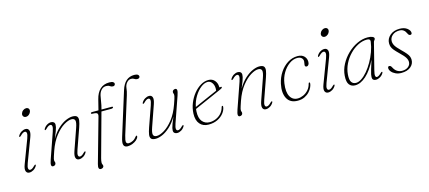

<svg xmlns="http://www.w3.org/2000/svg" viewBox="-63 -1308 4618 2068"><g transform="rotate(-15 2246.5 -274.0)"><path d="M228 -582.5Q210 -582.5 200.2 -595.8Q190.5 -609 195.5 -627Q201 -646.5 217.5 -659.2Q234 -672 252 -672Q271 -672 280.2 -659.2Q289.5 -646.5 284 -627Q279 -609 263 -595.8Q247 -582.5 228 -582.5ZM117.5 -97.5Q101.5 -55 105.8 -37.2Q110 -19.5 125.5 -19.5Q135.5 -19.5 147.2 -26.2Q159 -33 175.5 -50Q187 -61.5 193 -59Q199 -56.5 192.5 -44.5Q178.5 -20.5 155.8 -6.8Q133 7 110 7Q82.5 7 72.8 -17.5Q63 -42 82 -92L180.5 -352.5Q196.5 -395.5 192.5 -413Q188.5 -430.5 172.5 -430.5Q163 -430.5 151 -423.8Q139 -417 122.5 -400Q111 -388.5 105 -391Q99 -393.5 105.5 -405.5Q119.5 -429.5 142.2 -443.2Q165 -457 188 -457Q215.5 -457 225.2 -432.8Q235 -408.5 216 -358Z M389.5 -391Q383.5 -393.5 390 -405.5Q404 -429.5 426.8 -443.2Q449.5 -457 472.5 -457Q490.5 -457 502.2 -447.5Q514 -438 514 -418.5Q514 -407 510.5 -391.2Q507 -375.5 497 -348.2Q487 -321 467.5 -275Q507.5 -342 552.2 -382Q597 -422 638.8 -439.5Q680.5 -457 711 -457Q749 -457 762.2 -441.2Q775.5 -425.5 771 -395.2Q766.5 -365 751 -321L672 -97Q656.5 -54 660.5 -36.5Q664.5 -19 680 -19Q690 -19 701.8 -25.8Q713.5 -32.5 730 -49.5Q741.5 -61 747.5 -58.5Q753.5 -56 747 -44Q733 -20 710.2 -6.2Q687.5 7.5 664.5 7.5Q637 7.5 628 -16.8Q619 -41 636.5 -91.5L718 -325Q739.5 -386 732 -408.2Q724.5 -430.5 692.5 -430.5Q658 -430.5 608.5 -400.5Q559 -370.5 509.8 -308.2Q460.5 -246 426.5 -149Q414.5 -113.5 408.5 -94.8Q402.5 -76 400.8 -67.2Q399 -58.5 399 -53Q399 -42 402 -36.2Q405 -30.5 405 -21Q405 -8 395.5 -0.2Q386 7.5 373 7.5Q357 7.5 354 -9.2Q351 -26 366.5 -70L465 -352.5Q480 -395.5 476.5 -413Q473 -430.5 457 -430.5Q447.5 -430.5 435.5 -423.8Q423.5 -417 407 -400Q395.5 -388.5 389.5 -391Z M913.5 -438.5Q913.5 -448 927.5 -448H1000L1029 -563.5Q1046.5 -634 1086.2 -671.2Q1126 -708.5 1189 -708.5Q1219 -708.5 1231.5 -700.2Q1244 -692 1244 -681.5Q1244 -671 1237.5 -664Q1231 -657 1219 -657Q1201 -657 1186.5 -668.2Q1172 -679.5 1146.5 -679.5Q1114.5 -679.5 1092.8 -656.2Q1071 -633 1063 -596Q1056.5 -565 1051 -528.5Q1045.5 -492 1037.5 -463L1033.5 -448H1151.5Q1160.5 -448 1160.5 -440.5Q1160.5 -435 1153.5 -431.5Q1146.5 -428 1136.5 -428H1028L894.5 57Q891 71 888.8 82.8Q886.5 94.5 886.5 105.5Q886.5 118 891 125.8Q895.5 133.5 895.5 143.5Q895.5 154.5 885.5 161.8Q875.5 169 862.5 169Q846.5 169 841 155Q835.5 141 844.5 108.5L983 -383.5Q990 -407.5 980.2 -418.5Q970.5 -429.5 927.5 -429.5Q913.5 -429.5 913.5 -438.5ZM1469.5 -717Q1496.5 -717 1508.8 -708.5Q1521 -700 1521 -689Q1521 -679 1514 -672Q1507 -665 1492 -665Q1474.5 -665 1461.2 -675Q1448 -685 1426 -685Q1399.5 -685 1378.8 -661.2Q1358 -637.5 1354 -605.5Q1351 -582.5 1347.8 -565.2Q1344.5 -548 1337.5 -526.5L1209 -113.5Q1192 -57.5 1197.5 -39.5Q1203 -21.5 1225.5 -21.5Q1247.5 -21.5 1271.8 -34.2Q1296 -47 1313.5 -71Q1319 -78.5 1324 -78.5Q1333 -78.5 1330 -66.5Q1325.5 -48 1305.8 -31Q1286 -14 1259 -3.2Q1232 7.5 1204.5 7.5Q1172 7.5 1162 -16.8Q1152 -41 1171.5 -103L1322.5 -587Q1343.5 -654 1380 -685.5Q1416.5 -717 1469.5 -717Z M1840.5 -58.5Q1846.5 -56 1840 -44Q1826 -20 1803.2 -6.2Q1780.5 7.5 1757.5 7.5Q1739.5 7.5 1727.8 -2Q1716 -11.5 1716 -31Q1716 -42.5 1719.5 -58.2Q1723 -74 1733 -101.2Q1743 -128.5 1762.5 -174.5Q1722.5 -107.5 1677.8 -67.5Q1633 -27.5 1591.5 -10Q1550 7.5 1519 7.5Q1481 7.5 1467.8 -8.2Q1454.5 -24 1459 -54.2Q1463.5 -84.5 1479 -128.5L1558 -352.5Q1573.5 -395.5 1569.8 -413Q1566 -430.5 1550 -430.5Q1540.5 -430.5 1528.5 -423.8Q1516.5 -417 1500 -400Q1488.5 -388.5 1482.5 -391Q1476.5 -393.5 1483 -405.5Q1497 -429.5 1519.8 -443.2Q1542.5 -457 1565.5 -457Q1593 -457 1602 -432.8Q1611 -408.5 1593.5 -358L1512 -124.5Q1490.5 -63.5 1498 -41.2Q1505.5 -19 1537.5 -19Q1572 -19 1621.5 -49Q1671 -79 1720.5 -141.5Q1770 -204 1803.5 -300.5Q1816 -336 1821.8 -354.8Q1827.5 -373.5 1829.2 -382.2Q1831 -391 1831 -396.5Q1831 -408 1828 -413.5Q1825 -419 1825 -428.5Q1825 -441.5 1834.5 -449.2Q1844 -457 1857 -457Q1873 -457 1876 -440.5Q1879 -424 1863.5 -379.5L1765 -97Q1750 -54 1753.8 -36.5Q1757.5 -19 1773 -19Q1783 -19 1794.8 -25.8Q1806.5 -32.5 1823 -49.5Q1834.5 -61 1840.5 -58.5Z M2307.5 -136.5Q2303 -101 2277.2 -67.8Q2251.5 -34.5 2208.2 -13.5Q2165 7.5 2107.5 7.5Q2045.5 7.5 2010.8 -33.5Q1976 -74.5 1979 -148.5Q1981.5 -208.5 2003.8 -263.8Q2026 -319 2061.5 -362.8Q2097 -406.5 2140 -432Q2183 -457.5 2227 -457.5Q2270.5 -457.5 2296 -427.5Q2321.5 -397.5 2321.5 -357.5Q2321.5 -346 2334 -350Q2347.5 -354.5 2347.5 -344Q2347.5 -339.5 2342.8 -335.5Q2338 -331.5 2323.5 -325Q2305 -317 2273.2 -302.8Q2241.5 -288.5 2203.8 -272Q2166 -255.5 2129.2 -239.2Q2092.5 -223 2063 -210Q2033.5 -197 2019 -190.5Q2017 -177.5 2016.5 -164.5Q2012.5 -89 2043.5 -51.8Q2074.5 -14.5 2126 -14.5Q2160.5 -14.5 2194.5 -28.5Q2228.5 -42.5 2254.5 -70.2Q2280.5 -98 2291 -139Q2293.5 -149.5 2300.5 -149.5Q2309 -149.5 2307.5 -136.5ZM2214 -439.5Q2177.5 -439.5 2138 -408.8Q2098.5 -378 2066.8 -326.2Q2035 -274.5 2022.5 -211.5Q2041 -220 2073.2 -234Q2105.5 -248 2143.2 -264.8Q2181 -281.5 2217 -297.2Q2253 -313 2279.5 -324.5Q2281 -333 2281 -348.5Q2281 -387 2262 -413.2Q2243 -439.5 2214 -439.5Z M2472 -391Q2466 -393.5 2472.5 -405.5Q2486.5 -429.5 2509.2 -443.2Q2532 -457 2555 -457Q2573 -457 2584.8 -447.5Q2596.5 -438 2596.5 -418.5Q2596.5 -407 2593 -391.2Q2589.5 -375.5 2579.5 -348.2Q2569.5 -321 2550 -275Q2590 -342 2634.8 -382Q2679.5 -422 2721.2 -439.5Q2763 -457 2793.5 -457Q2831.5 -457 2844.8 -441.2Q2858 -425.5 2853.5 -395.2Q2849 -365 2833.5 -321L2754.5 -97Q2739 -54 2743 -36.5Q2747 -19 2762.5 -19Q2772.5 -19 2784.2 -25.8Q2796 -32.5 2812.5 -49.5Q2824 -61 2830 -58.5Q2836 -56 2829.5 -44Q2815.5 -20 2792.8 -6.2Q2770 7.5 2747 7.5Q2719.5 7.5 2710.5 -16.8Q2701.5 -41 2719 -91.5L2800.5 -325Q2822 -386 2814.5 -408.2Q2807 -430.5 2775 -430.5Q2740.5 -430.5 2691 -400.5Q2641.5 -370.5 2592.2 -308.2Q2543 -246 2509 -149Q2497 -113.5 2491 -94.8Q2485 -76 2483.2 -67.2Q2481.5 -58.5 2481.5 -53Q2481.5 -42 2484.5 -36.2Q2487.5 -30.5 2487.5 -21Q2487.5 -8 2478 -0.2Q2468.5 7.5 2455.5 7.5Q2439.5 7.5 2436.5 -9.2Q2433.5 -26 2449 -70L2547.5 -352.5Q2562.5 -395.5 2559 -413Q2555.5 -430.5 2539.5 -430.5Q2530 -430.5 2518 -423.8Q2506 -417 2489.5 -400Q2478 -388.5 2472 -391Z M3212.5 -439Q3167 -439 3123.8 -408Q3080.5 -377 3049.5 -325Q3018.5 -273 3009.5 -209.5Q2996 -115 3024 -65.2Q3052 -15.5 3109 -16Q3139.5 -16.5 3170.8 -30.5Q3202 -44.5 3226.8 -72Q3251.5 -99.5 3261.5 -140Q3264 -150.5 3271 -150.5Q3278 -150.5 3278 -141Q3278 -123 3267 -98Q3256 -73 3234 -48.8Q3212 -24.5 3179 -8.5Q3146 7.5 3102 7.5Q3018 7.5 2984.5 -54.5Q2951 -116.5 2972 -215.5Q2986.5 -283 3022.8 -337.8Q3059 -392.5 3110.5 -425Q3162 -457.5 3221 -457.5Q3268.5 -457.5 3293.8 -431.8Q3319 -406 3319 -369.5Q3319 -347 3310.2 -335.5Q3301.5 -324 3289.5 -324Q3270.5 -324 3270.5 -344Q3270.5 -352.5 3273.5 -364Q3276.5 -375.5 3276.5 -386Q3276.5 -409.5 3259.5 -424.2Q3242.5 -439 3212.5 -439Z M3559.5 -582.5Q3541.5 -582.5 3531.8 -595.8Q3522 -609 3527 -627Q3532.5 -646.5 3549 -659.2Q3565.5 -672 3583.5 -672Q3602.5 -672 3611.8 -659.2Q3621 -646.5 3615.5 -627Q3610.5 -609 3594.5 -595.8Q3578.5 -582.5 3559.5 -582.5ZM3449 -97.5Q3433 -55 3437.2 -37.2Q3441.5 -19.5 3457 -19.5Q3467 -19.5 3478.8 -26.2Q3490.5 -33 3507 -50Q3518.5 -61.5 3524.5 -59Q3530.5 -56.5 3524 -44.5Q3510 -20.5 3487.2 -6.8Q3464.5 7 3441.5 7Q3414 7 3404.2 -17.5Q3394.5 -42 3413.5 -92L3512 -352.5Q3528 -395.5 3524 -413Q3520 -430.5 3504 -430.5Q3494.5 -430.5 3482.5 -423.8Q3470.5 -417 3454 -400Q3442.5 -388.5 3436.5 -391Q3430.5 -393.5 3437 -405.5Q3451 -429.5 3473.8 -443.2Q3496.5 -457 3519.5 -457Q3547 -457 3556.8 -432.8Q3566.5 -408.5 3547.5 -358Z M3982 -97Q3970.5 -52.5 3974.2 -35.8Q3978 -19 3991 -19Q4010 -19 4040.5 -49.5Q4052 -61 4058 -58.5Q4064 -56 4057.5 -44Q4043.5 -20 4019.8 -6.2Q3996 7.5 3973 7.5Q3955 7.5 3944.2 -1.5Q3933.5 -10.5 3933.5 -31Q3933.5 -44 3937 -62Q3940.5 -80 3951 -115Q3961.5 -150 3982 -214Q3929 -105.5 3866.2 -49Q3803.5 7.5 3742 7.5Q3700.5 7.5 3677 -22Q3653.5 -51.5 3658.5 -120.5Q3663 -185.5 3694.8 -245.8Q3726.5 -306 3776 -353.8Q3825.5 -401.5 3884.2 -429.2Q3943 -457 4001 -457Q4036 -457 4055.2 -448.2Q4074.5 -439.5 4074.5 -426.5Q4074.5 -417 4067 -409.2Q4059.5 -401.5 4057 -392.5ZM3695 -126.5Q3690 -66 3707.2 -40.8Q3724.5 -15.5 3757.5 -15.5Q3786.5 -15.5 3820 -37.8Q3853.5 -60 3886.5 -99Q3919.5 -138 3948 -187.8Q3976.5 -237.5 3996.8 -293Q4017 -348.5 4024.5 -404Q4029 -436 3989.5 -436Q3939 -436 3889 -410.5Q3839 -385 3796.8 -341.2Q3754.5 -297.5 3727.2 -242Q3700 -186.5 3695 -126.5Z M4271 -12.5Q4313 -12.5 4339.2 -33.5Q4365.5 -54.5 4365.5 -87Q4365.5 -110 4350.5 -135Q4335.5 -160 4289.5 -204Q4257.5 -235 4240.2 -256Q4223 -277 4216.5 -295Q4210 -313 4210 -335Q4210 -385 4250.8 -421.2Q4291.5 -457.5 4359 -457.5Q4411.5 -457.5 4442.5 -433.5Q4473.5 -409.5 4473.5 -382.5Q4473.5 -363.5 4454.5 -363.5Q4438.5 -363.5 4428.5 -386.5Q4417.5 -412 4399.2 -426Q4381 -440 4353 -440Q4303.5 -440 4273.5 -413.5Q4243.5 -387 4243.5 -349.5Q4243.5 -324 4257.8 -299.2Q4272 -274.5 4317 -230.5Q4350 -198.5 4367.8 -177Q4385.5 -155.5 4392.2 -138.2Q4399 -121 4399 -101.5Q4399 -54.5 4361 -23.5Q4323 7.5 4256.5 7.5Q4221.5 7.5 4193.2 -5.8Q4165 -19 4148.5 -39Q4132 -59 4132 -78.5Q4132 -98.5 4149 -98.5Q4155.5 -98.5 4162.5 -93.8Q4169.5 -89 4176 -75.5Q4193 -42 4217.5 -27.2Q4242 -12.5 4271 -12.5Z"/></g></svg>

Font: Fraunces 9pt S000 Thin
Style: Italic
Weight: 100
Italic angle: -16°
Version: Version 1.000; ttfautohint (v1.8.3)